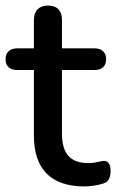

<svg xmlns="http://www.w3.org/2000/svg" viewBox="-25 -662 418 691"><path d="M279 9C300 9 332 4 348 -2C367 -8 373 -26 373 -47C373 -75 362 -83 348 -83C335 -82 318 -75 294 -75C226 -75 198 -111 198 -182V-410H315C342 -410 357 -424 357 -449C357 -473 342 -488 315 -488H198V-591C198 -624 180 -642 148 -642C116 -642 97 -624 97 -591V-488H37C10 -488 -5 -473 -5 -449C-5 -424 10 -410 37 -410H97V-174C97 -55 157 9 279 9Z"/></svg>

Font: Nunito SemiBold
Style: Regular
Weight: 600
Designer: Vernon Adams
Foundry: Vernon Adams
Version: Version 3.602